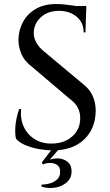

<svg xmlns="http://www.w3.org/2000/svg" viewBox="-20 -734 549 955"><path d="M260 -714Q277 -714 299 -712Q321 -710 343.5 -706.5Q366 -703 383.5 -699.5Q401 -696 409 -692L405 -573H396Q396 -622 361 -651Q326 -680 273 -680Q217 -680 182.5 -647.5Q148 -615 148 -571Q147 -549 159.5 -524.5Q172 -500 198 -479L393 -316Q428 -289 442.5 -253.5Q457 -218 456 -180Q454 -92 397 -39Q340 14 243 14Q212 14 176.5 8Q141 2 110 -10.5Q79 -23 60 -43Q55 -61 55.5 -87.5Q56 -114 61.5 -142Q67 -170 76 -192H85Q80 -141 99.5 -101Q119 -61 156.5 -39.5Q194 -18 243 -20Q302 -22 340.5 -56.5Q379 -91 379 -147Q379 -176 366 -200Q353 -224 326 -243L140 -401Q102 -429 86 -467Q70 -505 72 -543Q74 -588 96 -627.5Q118 -667 159.5 -690.5Q201 -714 260 -714ZM409 -704V-683H319V-704ZM236 11H270L228 60Q242 55 260 54Q278 53 295 59Q312 65 324 79Q336 93 336 119Q336 151 313 172Q290 193 255.5 199Q221 205 186 194L187 184Q208 184 229 178Q250 172 265 157.5Q280 143 279 118Q279 97 265 87Q251 77 231 76.5Q211 76 193 84Q193 84 190.5 79Q188 74 188 74Z"/></svg>

Font: Cinzel Eorzea
Style: Regular
Weight: 500
Designer: Natanael Gama
Version: Version 2.000